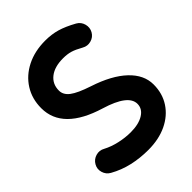

<svg xmlns="http://www.w3.org/2000/svg" viewBox="-224 -831 996 996"><g transform="rotate(-45 274.0 -333.0)"><path d="M491.7 -583.5Q478.5 -560.1 452.4 -553Q426.3 -545.9 403.3 -559.1Q368.7 -578.6 345.5 -585.4Q322.3 -592.3 291 -592.3Q229 -592.3 193.4 -564.5Q157.7 -536.6 157.7 -488.8Q157.7 -457.5 187.7 -434.6Q217.8 -411.6 291.5 -387.2Q406.2 -349.6 467 -292Q527.8 -234.4 527.8 -164.1Q527.8 -98.1 495.1 -48.3Q462.4 1.5 404.1 29.3Q345.7 57.1 268.1 57.1Q207.5 57.1 151.9 44.4Q96.2 31.7 46.9 3.9Q23.4 -9.3 15.9 -35.2Q8.3 -61 21.5 -84Q34.7 -107.4 60.8 -115Q86.9 -122.6 109.9 -109.4Q144 -91.3 186.3 -81.8Q228.5 -72.3 268.6 -72.3Q327.1 -72.3 362.3 -94Q397.5 -115.7 397.5 -152.3Q397.5 -219.2 253.9 -262.7Q28.3 -331.1 28.3 -488.8Q28.3 -557.6 61.8 -610.4Q95.2 -663.1 154.5 -692.9Q213.9 -722.7 291 -722.7Q337.4 -722.7 377 -711.2Q416.5 -699.7 466.8 -671.9Q490.2 -658.7 497.3 -632.6Q504.4 -606.4 491.7 -583.5Z"/></g></svg>

Font: Mikhak-FD Bold
Style: Regular
Weight: 700
Designer: Amin Abedi
Version: Version 3.3